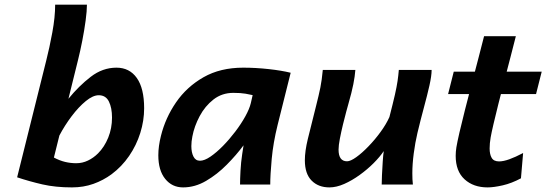

<svg xmlns="http://www.w3.org/2000/svg" viewBox="-20 -794 2351 826"><path d="M235.4 -210.9 211.9 -116.2Q236.8 -103 260.3 -97.4Q283.7 -91.8 308.1 -91.8Q334.5 -91.8 358.4 -103.3Q382.3 -114.7 401.9 -134.3Q429.2 -161.6 445.6 -201.9Q461.9 -242.2 461.9 -288.1Q461.9 -330.1 448.5 -357.2Q435.1 -384.3 404.8 -384.3Q379.9 -384.3 349.1 -359.1Q318.4 -334 288.3 -294.2Q258.3 -254.4 235.4 -210.9ZM217.3 -773.9H354Q354 -747.1 348.4 -705.6Q342.8 -664.1 334 -618.9Q325.2 -573.7 315.4 -534.7L274.4 -369.1Q319.3 -424.3 370.4 -463.6Q421.4 -502.9 481 -502.9Q537.1 -502.9 568.6 -458.5Q600.1 -414.1 600.1 -328.1Q600.1 -274.9 583.5 -221.9Q566.9 -168.9 535.4 -123Q503.9 -77.1 460 -44.4Q424.3 -18.1 381.6 -2.9Q338.9 12.2 289.6 12.2Q218.8 12.2 162.4 -0.7Q106 -13.7 53.7 -31.2L179.2 -534.7Q192.9 -588.4 205.1 -654.5Q217.3 -720.7 217.3 -773.9Z M1142.6 0H1012.7Q1012.7 -22 1014.6 -58.8Q1016.6 -95.7 1022 -131.3L1027.8 -168.9Q997.1 -127.4 955.8 -85.7Q914.6 -43.9 866.7 -15.9Q818.8 12.2 767.6 12.2Q720.2 12.2 690.7 -24.4Q661.1 -61 661.1 -126Q661.1 -165 672.4 -209.5Q691.4 -286.6 737.3 -353.5Q783.2 -420.4 855.5 -461.7Q927.7 -502.9 1026.4 -502.9Q1079.6 -502.9 1135.5 -496.8Q1191.4 -490.7 1230.5 -481L1174.3 -256.3Q1155.3 -179.7 1148.9 -110.1Q1142.6 -40.5 1142.6 0ZM1059.1 -350.6 1066.9 -384.8Q1057.6 -387.2 1036.4 -390.9Q1015.1 -394.5 983.9 -394.5Q935.1 -394.5 898.4 -366Q861.8 -337.4 838.9 -294.2Q815.9 -251 807.6 -207Q803.2 -185.1 803.2 -165.5Q803.2 -138.2 812.3 -120.4Q821.3 -102.5 840.3 -102.5Q859.4 -102.5 885.3 -120.1Q911.1 -137.7 939 -166Q966.8 -194.3 992.2 -227.8Q1017.6 -261.2 1035.4 -293.5Q1053.2 -325.7 1059.1 -350.6Z M1756.3 0H1622.1Q1622.1 -13.2 1623.3 -41Q1624.5 -68.8 1626.5 -98.1Q1628.4 -127.4 1630.9 -144Q1614.3 -119.1 1587.2 -92Q1560.1 -64.9 1527.3 -41.3Q1494.6 -17.6 1460.9 -2.7Q1427.2 12.2 1397 12.2Q1349.6 12.2 1320.6 -17.1Q1291.5 -46.4 1291.5 -104.5Q1291.5 -124 1294.7 -147Q1297.9 -169.9 1304.2 -195.8L1339.8 -338.4Q1351.6 -384.8 1358.2 -417.2Q1364.7 -449.7 1368.7 -493.2H1508.8Q1506.8 -465.8 1500 -431.4Q1493.2 -397 1479 -347.7Q1476.6 -338.9 1469.7 -314Q1462.9 -289.1 1455.3 -257.8Q1447.8 -226.6 1442.1 -197.3Q1436.5 -168 1436.5 -150.4Q1436.5 -100.1 1473.1 -100.1Q1487.8 -100.1 1512.7 -117.9Q1537.6 -135.7 1565.4 -164.6Q1593.3 -193.4 1617.4 -226.6Q1641.6 -259.8 1655.3 -290.5Q1670.9 -351.1 1679 -386.7Q1687 -422.4 1690.4 -445.8Q1693.8 -469.2 1695.8 -493.2H1836.9Q1836.9 -467.8 1827.4 -425.8Q1817.9 -383.8 1803.7 -331.5Q1789.6 -279.3 1775.9 -222.2Q1766.1 -180.7 1760 -134.3Q1753.9 -87.9 1753.9 -48.8Q1753.9 -35.2 1754.4 -22.9Q1754.9 -10.7 1756.3 0Z M2230.5 -135.7 2221.2 -26.9Q2181.2 -5.4 2142.6 3.4Q2104 12.2 2077.6 12.2Q2016.6 12.2 1978.5 -22.7Q1940.4 -57.6 1940.4 -123.5Q1940.4 -141.1 1943.4 -160.2Q1946.8 -181.2 1956.5 -223.6Q1966.3 -266.1 1980.2 -320.6Q1994.1 -375 2009.3 -433.3Q2024.4 -491.7 2038.6 -545.2Q2052.7 -598.6 2062.5 -638.2H2199.2Q2189.5 -599.1 2176.5 -549.6Q2163.6 -500 2149.9 -447.5Q2136.2 -395 2124 -346.4Q2111.8 -297.9 2103 -260Q2094.2 -222.2 2090.8 -202.6Q2086.4 -177.2 2086.4 -155.3Q2086.4 -130.4 2095.2 -115Q2104 -99.6 2127 -99.6Q2145.5 -99.6 2171.4 -108.9Q2197.3 -118.2 2230.5 -135.7ZM2286.1 -389.2H1907.7L1932.1 -485.8H2310.5Z"/></svg>

Font: Andika
Style: Bold Italic
Weight: 700
Italic angle: -14°
Designer: Victor Gaultney, Annie Olsen, Julie Remington, Don Collingsworth, Eric Hays, Becca Hirsbrunner
Foundry: SIL International
Version: Version 6.101